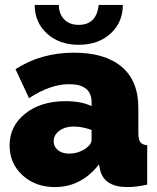

<svg xmlns="http://www.w3.org/2000/svg" viewBox="-20 -750 639 780"><path d="M121 -730H219Q219 -695 240 -672Q261 -649 300 -649Q372 -649 381 -730H479Q479 -659 429 -613.5Q379 -568 300 -568Q221 -568 171 -613.5Q121 -659 121 -730ZM19 -159Q19 -238 82.5 -288.5Q146 -339 246 -339Q310 -339 352 -319V-335Q352 -408 261 -408Q184 -408 98 -351L43 -469Q147 -536 280 -536Q406 -536 474 -479Q542 -422 542 -312V-210Q542 -183 550 -172.5Q558 -162 578 -160V0Q534 10 498 10Q401 10 386 -63L382 -82Q310 10 203 10Q124 10 71.5 -38Q19 -86 19 -159ZM327 -146Q352 -163 352 -183V-222Q314 -236 279 -236Q245 -236 221.5 -219Q198 -202 198 -176Q198 -154 215.5 -140Q233 -126 260 -126Q297 -126 327 -146Z"/></svg>

Font: Raleway-v4020 Black
Style: Regular
Weight: 900
Designer: Matt McInerney, Pablo Impallari, Rodrigo Fuenzalida
Foundry: Matt McInerney, Pablo Impallari, Rodrigo Fuenzalida
Version: Version 4.020;PS 004.020;hotconv 1.0.88;makeotf.lib2.5.64775